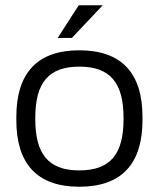

<svg xmlns="http://www.w3.org/2000/svg" viewBox="-20 -700 586 729"><path d="M42 -256V-244C42 -78 121 9 281 9C442 9 521 -78 521 -244V-256C521 -422 442 -509 281 -509C121 -509 42 -422 42 -256ZM114 -247V-253C114 -385 164 -447 281 -447C399 -447 449 -385 449 -253V-247C449 -115 399 -53 281 -53C164 -53 114 -115 114 -247ZM199 -556H253L370 -680H279Z"/></svg>

Font: LT Wave Text Light
Style: Regular
Weight: 300
Designer: Daniel Lyons
Version: Version 2.5 (Glyphs App)